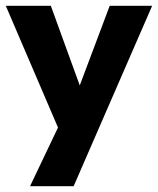

<svg xmlns="http://www.w3.org/2000/svg" viewBox="-25 -465 547 665"><path d="M79 180 191 -55V12L-5 -445H151L264 -134H238L355 -445H502L230 180Z"/></svg>

Font: Nunito Sans 12pt ExtraLight
Style: Weight 830 Width 84 Optical size 12.0 YTLC 445
Weight: 830
Width: 4
Designer: Vernon Adams
Foundry: Vernon Adams
Version: Version 3.101;gftools[0.9.27]